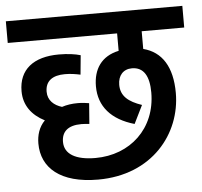

<svg xmlns="http://www.w3.org/2000/svg" viewBox="-48 -672 763 724"><g transform="rotate(-5 334.0 -309.5)"><path d="M292 -79C217 -79 175 -104 175 -150C175 -188 198 -211 250 -211C259 -211 269 -210 280 -209L286 -287C275 -289 260 -291 243 -291C221 -291 201 -288 183 -282C153 -291 130 -311 130 -344C130 -384 157 -404 204 -404C226 -404 244 -401 263 -397L270 -470C250 -476 222 -480 188 -480C92 -480 36 -436 36 -354C36 -301 65 -262 114 -237C91 -214 82 -183 82 -152C82 -60 152 3 295 3C500 3 615 -143 615 -297C615 -396 577 -455 507 -473V-540H668V-622H0V-540H414V-474C348 -460 317 -413 317 -348C317 -272 363 -219 450 -194L484 -263C434 -280 405 -303 405 -346C405 -381 425 -404 458 -404C503 -404 523 -368 523 -307C523 -170 423 -79 292 -79Z"/></g></svg>

Font: Noto Sans Devanagari SemiCondensed Medium
Style: Regular
Weight: 500
Width: 4
Designer: Jelle Bosma - Monotype Design Team
Foundry: Monotype Imaging Inc.
Version: Version 2.004